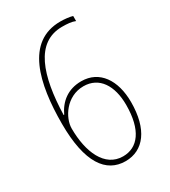

<svg xmlns="http://www.w3.org/2000/svg" viewBox="-180 -815 814 917"><g transform="rotate(-30 226.5 -357.0)"><path d="M239 10C338 10 402 -72 402 -222C402 -343 345 -427 245 -427C171 -427 122 -387 95 -329H92C98 -542 149 -698 296 -698C325 -698 349 -696 368 -688V-716C352 -721 324 -724 301 -724C111 -724 64 -518 64 -297C64 -82 132 10 239 10ZM240 -16C139 -16 93 -125 93 -254C93 -313 148 -401 242 -401C329 -401 375 -328 375 -222C375 -83 321 -16 240 -16Z"/></g></svg>

Font: Noto Sans Devanagari Condensed Thin
Style: Regular
Weight: 100
Width: 3
Designer: Jelle Bosma - Monotype Design Team
Foundry: Monotype Imaging Inc.
Version: Version 2.004